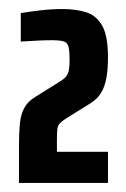

<svg xmlns="http://www.w3.org/2000/svg" viewBox="-20 -825 280 425"><path d="M22 -420V-502Q22 -531 24 -551.5Q26 -572 34 -586.5Q42 -601 59 -611L110 -643Q122 -650 126.5 -656Q131 -662 132.5 -670Q134 -678 134 -692Q134 -713 131.5 -722Q129 -731 120.5 -733.5Q112 -736 94 -736Q78 -736 61 -735Q44 -734 26 -733V-796Q43 -799 68.5 -802Q94 -805 118 -805Q148 -805 170.5 -798Q193 -791 206 -768.5Q219 -746 219 -698Q219 -672 215.5 -652.5Q212 -633 203.5 -619Q195 -605 178 -595L125 -562Q116 -556 112 -551.5Q108 -547 107 -539.5Q106 -532 106 -516V-489H219V-420Z"/></svg>

Font: Saira ExtraCondensed ExtraBold
Style: Regular
Weight: 800
Width: 2
Designer: Hector Gatti with collaboration of the Omnibus-Type team
Foundry: Omnibus-Type
Version: Version 1.101